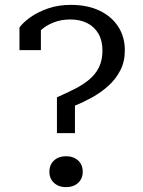

<svg xmlns="http://www.w3.org/2000/svg" viewBox="-20 -762 588 789"><path d="M214 -362V-215H288V-328Q323 -342 359 -362Q395 -382 425.5 -409.5Q456 -437 474.5 -473Q493 -509 493 -555Q493 -611 465.5 -653Q438 -695 388.5 -718.5Q339 -742 271 -742Q220 -742 178 -727.5Q136 -713 105.5 -691.5Q75 -670 60 -649V-556H148V-638Q170 -658 201 -670Q231 -682 269 -682Q309 -682 338.5 -667Q368 -652 384.5 -623.5Q401 -595 401 -555Q401 -514 386.5 -485Q372 -456 346 -434.5Q320 -413 286 -396Q252 -379 214 -362ZM251 7Q282 7 301 -10.5Q320 -28 320 -56Q320 -85 301 -102.5Q282 -120 251 -120Q221 -120 202 -102.5Q183 -85 183 -56Q183 -28 202 -10.5Q221 7 251 7Z"/></svg>

Font: Roboto Serif 20pt
Style: Regular
Weight: 400
Designer: Greg Gazdowicz
Foundry: Commercial Type
Version: Version 1.008